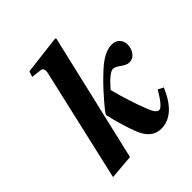

<svg xmlns="http://www.w3.org/2000/svg" viewBox="-201 -886 1042 1042"><g transform="rotate(-45 319.5 -365.0)"><path d="M74 12 222 -633Q232 -673 206 -676L148 -683L159 -715L383 -742L388 -737L216 0ZM285 -254Q302 -281 335 -318Q370 -358 394 -383Q418 -408 452.5 -439.5Q487 -471 518 -486.5Q549 -502 577 -502Q606 -502 622.5 -484.5Q639 -467 639 -443Q639 -411 622 -388Q605 -365 578 -365Q558 -365 533 -383Q505 -404 489 -404Q462 -404 399 -332Q426 -224 468 -117Q487 -68 509 -68Q532 -68 582 -153L613 -137Q550 12 445 12Q371 12 337 -79Q308 -154 285 -254Z"/></g></svg>

Font: Heuristica
Style: Bold Italic
Weight: 700
Italic angle: -13°
Version: Version 1.0.2